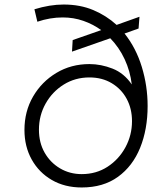

<svg xmlns="http://www.w3.org/2000/svg" viewBox="-20 -816 727 848"><path d="M341 12Q266 12 209 -21Q152 -54 120 -111.5Q88 -169 88 -242Q88 -324 126 -389.5Q164 -455 229 -494Q294 -533 375 -533Q426 -533 477 -513Q528 -493 562 -443Q555 -502 530.5 -554.5Q506 -607 467 -647L298 -588L301 -639L427 -683Q391 -709 348 -724Q305 -739 257 -739Q201 -739 145 -720L132 -775Q200 -796 261 -796Q334 -796 392 -771.5Q450 -747 495 -706L596 -742L592 -690L530 -668Q581 -604 606.5 -520Q632 -436 632 -348Q632 -245 599 -163.5Q566 -82 501 -35Q436 12 341 12ZM341 -47Q405 -47 455 -79.5Q505 -112 534 -165.5Q563 -219 563 -281Q563 -336 539.5 -379.5Q516 -423 473.5 -448.5Q431 -474 375 -474Q312 -474 261.5 -442.5Q211 -411 181.5 -358.5Q152 -306 152 -243Q152 -186 177 -142Q202 -98 245 -72.5Q288 -47 341 -47Z"/></svg>

Font: Plus Jakarta Sans Light
Style: Italic
Weight: 300
Italic angle: -8°
Designer: Gumpita Rahayu
Foundry: Tokotype
Version: Version 2.071; ttfautohint (v1.8.4.7-5d5b);gftools[0.9.29]